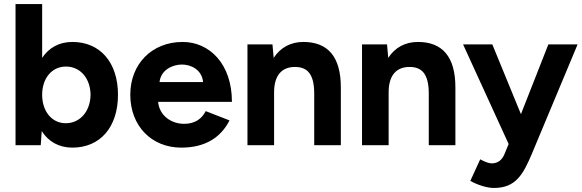

<svg xmlns="http://www.w3.org/2000/svg" viewBox="-20 -720 2888 952"><path d="M57 0H182L187 -70C220 -18 272 12 339 12C477 12 565 -90 565 -250C565 -410 477 -512 339 -512C273 -512 222 -483 189 -433V-700H57ZM306 -109C237 -109 189 -168 189 -250C189 -332 237 -390 307 -390C378 -390 428 -332 429 -250C428 -168 377 -109 306 -109Z M879 12C997 12 1075 -38 1118 -123L1000 -169C981 -132 948 -106 893 -106C829 -106 770 -147 764 -215H1130C1130 -405 1017 -512 886 -512C734 -512 626 -404 626 -250C626 -96 731 12 879 12ZM771 -313C778 -376 839 -400 882 -400C925 -400 981 -376 987 -313Z M1207 0H1339V-262C1339 -345 1376 -389 1445 -388C1501 -387 1538 -357 1538 -256V0H1670V-283C1671 -442 1603 -512 1484 -512C1421 -512 1370 -484 1337 -433L1331 -500H1207Z M1775 0H1907V-262C1907 -345 1944 -389 2013 -388C2069 -387 2106 -357 2106 -256V0H2238V-283C2239 -442 2171 -512 2052 -512C1989 -512 1938 -484 1905 -433L1899 -500H1775Z M2429 212C2538 212 2574 144 2617 43L2844 -500H2699L2563 -154L2421 -500H2276L2502 -6L2481 45C2468 76 2446 90 2418 90C2403 90 2383 82 2361 70L2312 177C2346 196 2393 212 2429 212Z"/></svg>

Font: HB Figtree Prototype
Style: Bold
Weight: 700
Designer: Alfredo Marco Pradil
Foundry: Hanken Design Co.®
Version: Version 1.002;Glyphs 3.2 (3228)